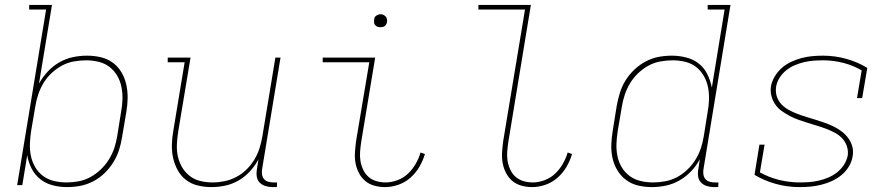

<svg xmlns="http://www.w3.org/2000/svg" viewBox="-20 -755 3640 783"><path d="M253 8Q223 8 194.5 0.5Q166 -7 144 -24.5Q122 -42 109 -67.5Q96 -93 91 -122L71 0H50L168 -716H99V-735H192L139 -414Q154 -441 175 -463.5Q196 -486 222.5 -501Q249 -516 277.5 -522Q306 -528 335 -528Q364 -528 391.5 -521.5Q419 -515 440.5 -499Q462 -483 475.5 -460Q489 -437 495 -410Q501 -383 500.5 -354.5Q500 -326 495 -297L478 -197Q474 -170 465.5 -143.5Q457 -117 442 -93Q427 -69 406.5 -49Q386 -29 360 -15.5Q334 -2 307 3Q280 8 253 8ZM251 -11Q275 -11 300 -15.5Q325 -20 348 -32.5Q371 -45 390.5 -63.5Q410 -82 424 -104.5Q438 -127 446 -151Q454 -175 458 -200L474 -300Q479 -326 479.5 -351.5Q480 -377 475 -401.5Q470 -426 457.5 -447Q445 -468 426 -482.5Q407 -497 382 -503Q357 -509 331 -509Q307 -509 281.5 -504.5Q256 -500 233.5 -488Q211 -476 191 -457.5Q171 -439 157.5 -416.5Q144 -394 136 -370Q128 -346 124 -321L107 -221Q103 -195 102 -169Q101 -143 106 -119Q111 -95 123.5 -73.5Q136 -52 155.5 -37.5Q175 -23 200 -17Q225 -11 251 -11Z M842 8Q814 8 787 1.5Q760 -5 739 -21Q718 -37 705 -60.5Q692 -84 686 -111Q680 -138 681 -166.5Q682 -195 687 -223L733 -501H664V-520H757L707 -220Q703 -195 701.5 -169Q700 -143 705 -119Q710 -95 722 -74Q734 -53 753 -38Q772 -23 796.5 -17Q821 -11 847 -11Q871 -11 895.5 -16Q920 -21 943 -33Q966 -45 985 -63.5Q1004 -82 1017.5 -104.5Q1031 -127 1038.5 -151Q1046 -175 1050 -199L1103 -520H1124L1049 -66Q1047 -55 1048.5 -44Q1050 -33 1056.5 -25Q1063 -17 1073.5 -14Q1084 -11 1095 -11H1110L1109 8H1091Q1076 8 1062 3.5Q1048 -1 1038.5 -11Q1029 -21 1027 -36Q1025 -51 1028 -66L1034 -105Q1020 -79 999.5 -56.5Q979 -34 953 -19Q927 -4 898.5 2Q870 8 842 8Z M1550 8Q1527 8 1506 2Q1485 -4 1469.5 -17Q1454 -30 1444 -49Q1434 -68 1430 -89.5Q1426 -111 1427.5 -133.5Q1429 -156 1432 -179L1486 -501H1296V-520H1510L1453 -176Q1450 -156 1448.5 -136.5Q1447 -117 1450 -98.5Q1453 -80 1461 -63Q1469 -46 1482.5 -34Q1496 -22 1514.5 -16.5Q1533 -11 1553 -11Q1576 -11 1600.5 -20Q1625 -29 1643.5 -46.5Q1662 -64 1675 -86.5Q1688 -109 1695 -133L1713 -127Q1705 -100 1690.5 -75Q1676 -50 1654 -30.5Q1632 -11 1604.5 -1.5Q1577 8 1550 8ZM1531 -644Q1525 -644 1519.5 -646Q1514 -648 1510 -652.5Q1506 -657 1505.5 -663.5Q1505 -670 1506 -676Q1506 -681 1508.5 -685Q1511 -689 1515 -691.5Q1519 -694 1523 -695.5Q1527 -697 1532 -697Q1538 -697 1543.5 -694.5Q1549 -692 1553 -687.5Q1557 -683 1558 -676.5Q1559 -670 1558 -664Q1557 -659 1554.5 -655Q1552 -651 1548.5 -648.5Q1545 -646 1540.5 -645Q1536 -644 1531 -644Z M2150 8Q2127 8 2106 2Q2085 -4 2069.5 -17Q2054 -30 2044 -49Q2034 -68 2030 -89.5Q2026 -111 2027.5 -133.5Q2029 -156 2032 -179L2121 -716H1931V-735H2145L2053 -176Q2050 -156 2048.5 -136.5Q2047 -117 2050 -98.5Q2053 -80 2061 -63Q2069 -46 2082.5 -34Q2096 -22 2114.5 -16.5Q2133 -11 2153 -11Q2176 -11 2200.5 -20Q2225 -29 2243.5 -46.5Q2262 -64 2275 -86.5Q2288 -109 2295 -133L2313 -127Q2305 -100 2290.5 -75Q2276 -50 2254 -30.5Q2232 -11 2204.5 -1.5Q2177 8 2150 8Z M2638 8Q2609 8 2582 1.5Q2555 -5 2533.5 -21Q2512 -37 2498 -60Q2484 -83 2478 -110Q2472 -137 2473 -165.5Q2474 -194 2479 -223L2495 -323Q2500 -350 2508 -376.5Q2516 -403 2531 -427Q2546 -451 2567 -471Q2588 -491 2613.5 -504.5Q2639 -518 2666 -523Q2693 -528 2720 -528Q2750 -528 2779 -520.5Q2808 -513 2830 -495.5Q2852 -478 2864.5 -452.5Q2877 -427 2883 -398L2935 -716H2866V-735H2959L2849 -66Q2847 -55 2848.5 -44Q2850 -33 2856.5 -25Q2863 -17 2873.5 -14Q2884 -11 2895 -11H2910L2909 8H2891Q2876 8 2862 3.5Q2848 -1 2838.5 -11Q2829 -21 2827 -36Q2825 -51 2828 -66L2834 -106Q2820 -79 2798.5 -56.5Q2777 -34 2750.5 -19Q2724 -4 2695.5 2Q2667 8 2638 8ZM2643 -11Q2667 -11 2692 -15.5Q2717 -20 2740 -32Q2763 -44 2782.5 -62.5Q2802 -81 2816 -103.5Q2830 -126 2838 -150Q2846 -174 2850 -199L2866 -299Q2871 -325 2871.5 -351Q2872 -377 2867 -401Q2862 -425 2849.5 -446.5Q2837 -468 2818 -482.5Q2799 -497 2774 -503Q2749 -509 2723 -509Q2699 -509 2673.5 -504.5Q2648 -500 2625 -487.5Q2602 -475 2582.5 -456.5Q2563 -438 2549.5 -415.5Q2536 -393 2528 -369Q2520 -345 2516 -320L2499 -220Q2495 -194 2494 -168.5Q2493 -143 2498 -118.5Q2503 -94 2515.5 -73Q2528 -52 2547.5 -37.5Q2567 -23 2592 -17Q2617 -11 2643 -11Z M3241 8Q3191 8 3144 -5Q3097 -18 3057 -42L3077 -165H3098L3079 -52Q3115 -32 3156.5 -21.5Q3198 -11 3242 -11Q3261 -11 3280.5 -12.5Q3300 -14 3319.5 -18.5Q3339 -23 3358 -31Q3377 -39 3393.5 -52Q3410 -65 3421.5 -82.5Q3433 -100 3437 -120Q3440 -140 3433.5 -159Q3427 -178 3414 -191.5Q3401 -205 3384 -214Q3367 -223 3348.5 -230Q3330 -237 3311.5 -242.5Q3293 -248 3274 -254Q3255 -260 3236.5 -266.5Q3218 -273 3201 -282Q3184 -291 3168.5 -302Q3153 -313 3142 -328.5Q3131 -344 3126 -363.5Q3121 -383 3124 -403Q3128 -424 3140 -444Q3152 -464 3169.5 -479Q3187 -494 3208 -503.5Q3229 -513 3250 -518.5Q3271 -524 3292.5 -526Q3314 -528 3336 -528Q3385 -528 3431.5 -515Q3478 -502 3517 -478L3496 -355H3475L3494 -468Q3460 -488 3419.5 -498.5Q3379 -509 3336 -509Q3317 -509 3297.5 -507.5Q3278 -506 3259 -501.5Q3240 -497 3221 -489Q3202 -481 3186 -468Q3170 -455 3159 -437.5Q3148 -420 3145 -401Q3142 -380 3148 -361.5Q3154 -343 3167.5 -329Q3181 -315 3198 -306Q3215 -297 3233.5 -290Q3252 -283 3270.5 -277.5Q3289 -272 3308 -266Q3327 -260 3345.5 -253.5Q3364 -247 3381 -238.5Q3398 -230 3413 -218.5Q3428 -207 3439.5 -191.5Q3451 -176 3456 -157Q3461 -138 3457 -117Q3454 -96 3441.5 -75.5Q3429 -55 3411 -40.5Q3393 -26 3372 -16.5Q3351 -7 3329 -1.5Q3307 4 3285 6Q3263 8 3241 8Z"/></svg>

Font: Iosevka HT Thin Extended
Style: Italic
Weight: 100
Width: 7
Italic angle: -9°
Monospace: yes
Designer: Belleve Invis
Foundry: Belleve Invis
Version: Version 32.3.0; ttfautohint (v1.8.4)